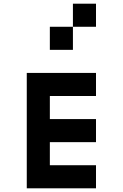

<svg xmlns="http://www.w3.org/2000/svg" viewBox="-20 -1020 665 1040"><path d="M125 0V-625H500V-500H250V-375H500V-250H250V-125H500V0ZM250 -750V-875H375V-1000H500V-875H375V-750Z"/></svg>

Font: Silkscreen
Style: Regular
Weight: 400
Designer: Jason Kottke
Foundry: Jason Kottke
Version: Version 1.001; ttfautohint (v1.8.4.7-5d5b)